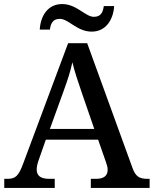

<svg xmlns="http://www.w3.org/2000/svg" viewBox="-20 -927 758 947"><path d="M432 -771C503 -771 539 -831 543 -897H492C488 -870 480 -844 443 -844C401 -844 358 -907 287 -907C215 -907 180 -848 176 -781H226C230 -808 238 -834 275 -834C318 -834 360 -771 432 -771ZM1 0H250V-45H222C181 -45 161 -60 161 -91C161 -104 165 -122 171 -138L206 -238H464L502 -129C507 -115 511 -103 511 -90C511 -59 491 -45 454 -45H428V0H718V-45H706C667 -45 648 -57 633 -100L410 -714H316L95 -122C72 -59 56 -45 18 -45H1ZM226 -291 293 -476C314 -534 327 -573 337 -620C348 -573 365 -524 384 -468L445 -291Z"/></svg>

Font: Noto Serif Ethiopic Medium
Style: Regular
Weight: 500
Designer: Monotype Design Team
Foundry: Monotype Imaging Inc.
Version: Version 2.102